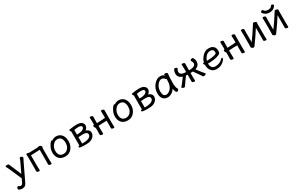

<svg xmlns="http://www.w3.org/2000/svg" viewBox="269 -2469 6895 4470"><g transform="rotate(-30 3716.5 -233.5)"><path d="M116 170H106Q87 170 61.5 166Q36 162 12 141Q5 134 5 121Q5 108 16.5 88.5Q28 69 41 69Q54 69 66.5 82Q79 95 103 95Q127 95 141 84Q155 73 169 43L211 -46L67 -375Q45 -422 34 -441Q23 -460 23 -464Q23 -486 67 -486Q108 -486 116 -466Q127 -435 254 -139L372 -386Q391 -424 407 -478Q412 -491 431 -491Q447 -491 466 -478.5Q485 -466 485 -452Q485 -440 479 -428.5Q473 -417 462 -396.5Q451 -376 442 -358L231 85Q211 128 184 149Q157 170 116 170Z M645 16Q626 16 605.5 7.5Q585 -1 585 -18L587 -106V-386L583 -465Q583 -475 587 -481Q591 -487 606 -487Q618 -487 638 -481L657 -474L869 -481Q891 -482 908 -487Q925 -492 941 -492Q958 -492 976 -474Q994 -456 994 -443Q994 -431 989 -421.5Q984 -412 984 -402V-107L987 -1Q987 15 964 15Q945 15 924.5 6.5Q904 -2 904 -19L906 -107V-411L665 -401V-106L668 0Q668 16 645 16Z M1344 -49Q1391 -49 1428 -74.5Q1465 -100 1487.5 -144.5Q1510 -189 1510 -258Q1510 -326 1479 -373Q1448 -420 1378 -420Q1308 -420 1257 -353.5Q1206 -287 1206 -208Q1206 -128 1242 -88.5Q1278 -49 1344 -49ZM1350 24Q1241 24 1184 -38.5Q1127 -101 1127 -207Q1127 -289 1177 -377Q1198 -414 1219 -437Q1240 -460 1254 -460Q1267 -460 1272 -453Q1324 -492 1386 -492Q1448 -492 1493 -462Q1589 -399 1589 -245Q1589 -141 1523.5 -58.5Q1458 24 1350 24Z M1858 -42Q2004 -42 2055 -98Q2074 -118 2074 -150Q2074 -221 1958 -221Q1915 -221 1834 -215V-43ZM1834 -283Q1958 -283 2005 -319Q2037 -342 2037 -370Q2037 -396 2013 -408Q1989 -420 1941 -420Q1893 -420 1834 -407ZM1859 21H1831Q1782 18 1752 12.5Q1722 7 1722 -12Q1722 -22 1730.5 -28.5Q1739 -35 1752 -35H1755V-413Q1748 -417 1739.5 -429.5Q1731 -442 1731 -454Q1731 -469 1746 -471Q1846 -490 1940 -490Q2034 -490 2075 -454Q2116 -418 2116 -375Q2116 -332 2090 -300.5Q2064 -269 2052 -265Q2079 -262 2116 -232.5Q2153 -203 2153 -155Q2153 -108 2129.5 -73.5Q2106 -39 2069 -16Q2032 7 1987.5 14Q1943 21 1859 21Z M2652 14Q2633 14 2612.5 5.5Q2592 -3 2592 -20L2594 -108V-218Q2481 -218 2370 -209Q2370 -109 2373 -2Q2373 14 2350 14Q2331 14 2310.5 5.5Q2290 -3 2290 -20L2292 -108V-203Q2282 -206 2272.5 -225Q2263 -244 2263 -261Q2263 -282 2282 -282H2292V-367L2289 -474Q2289 -490 2313 -490Q2331 -490 2351.5 -481.5Q2372 -473 2372 -456L2370 -367V-282L2530 -290Q2544 -291 2559 -293Q2574 -295 2584 -295Q2594 -295 2594 -296V-367L2591 -474Q2591 -490 2615 -490Q2633 -490 2653.5 -481.5Q2674 -473 2674 -456L2672 -367V-108L2675 -2Q2675 14 2652 14Z M3025 -49Q3072 -49 3109 -74.5Q3146 -100 3168.5 -144.5Q3191 -189 3191 -258Q3191 -326 3160 -373Q3129 -420 3059 -420Q2989 -420 2938 -353.5Q2887 -287 2887 -208Q2887 -128 2923 -88.5Q2959 -49 3025 -49ZM3031 24Q2922 24 2865 -38.5Q2808 -101 2808 -207Q2808 -289 2858 -377Q2879 -414 2900 -437Q2921 -460 2935 -460Q2948 -460 2953 -453Q3005 -492 3067 -492Q3129 -492 3174 -462Q3270 -399 3270 -245Q3270 -141 3204.5 -58.5Q3139 24 3031 24Z M3539 -42Q3685 -42 3736 -98Q3755 -118 3755 -150Q3755 -221 3639 -221Q3596 -221 3515 -215V-43ZM3515 -283Q3639 -283 3686 -319Q3718 -342 3718 -370Q3718 -396 3694 -408Q3670 -420 3622 -420Q3574 -420 3515 -407ZM3540 21H3512Q3463 18 3433 12.5Q3403 7 3403 -12Q3403 -22 3411.5 -28.5Q3420 -35 3433 -35H3436V-413Q3429 -417 3420.5 -429.5Q3412 -442 3412 -454Q3412 -469 3427 -471Q3527 -490 3621 -490Q3715 -490 3756 -454Q3797 -418 3797 -375Q3797 -332 3771 -300.5Q3745 -269 3733 -265Q3760 -262 3797 -232.5Q3834 -203 3834 -155Q3834 -108 3810.5 -73.5Q3787 -39 3750 -16Q3713 7 3668.5 14Q3624 21 3540 21Z M4104 -48Q4146 -48 4187 -79Q4289 -153 4289 -330L4290 -365H4281Q4272 -365 4267 -372Q4238 -422 4182 -422Q4125 -422 4069.5 -352Q4014 -282 4014 -180Q4014 -48 4104 -48ZM4101 24Q4025 24 3979.5 -27.5Q3934 -79 3934 -175Q3934 -302 4012.5 -397Q4091 -492 4187 -492Q4269 -492 4291 -446V-475Q4291 -491 4316 -491Q4336 -491 4357.5 -483Q4379 -475 4379 -459V-457Q4366 -368 4366 -195Q4366 -92 4400 -38Q4403 -32 4403 -25Q4403 -16 4388 1.5Q4373 19 4354 19Q4334 19 4322 -5Q4301 -43 4295 -98Q4267 -44 4213 -10Q4159 24 4101 24Z M5077 16Q5057 16 5050 4.5Q5043 -7 5025 -33.5Q5007 -60 4984 -93Q4961 -126 4938.5 -157.5Q4916 -189 4904 -206L4841 -203V-106L4844 0Q4844 16 4821 16Q4802 16 4781.5 7.5Q4761 -1 4761 -18L4763 -106V-203L4720 -207Q4686 -164 4644 -102Q4602 -40 4587 -19L4573 3Q4565 16 4546 16Q4528 16 4507.5 5.5Q4487 -5 4487 -18Q4487 -24 4495.5 -31.5Q4504 -39 4526.5 -67.5Q4549 -96 4574 -129Q4599 -162 4619 -190Q4639 -218 4642 -221Q4525 -256 4525 -368Q4525 -421 4556 -473Q4562 -483 4580 -483Q4596 -483 4615 -474.5Q4634 -466 4634 -452Q4634 -440 4619 -418.5Q4604 -397 4604 -370Q4604 -343 4617 -322Q4646 -276 4763 -274V-366L4760 -473Q4760 -489 4784 -489Q4802 -489 4822.5 -480.5Q4843 -472 4843 -455L4841 -366V-274Q5019 -274 5019 -364Q5019 -400 4995 -431Q4989 -440 4989 -452Q4989 -466 5008 -474.5Q5027 -483 5043 -483Q5061 -483 5067 -473Q5098 -421 5098 -374Q5098 -253 4981 -220Q5099 -63 5133 -28Q5139 -26 5139 -18Q5139 -5 5117 5.5Q5095 16 5077 16Z M5324 -258Q5435 -258 5529 -284Q5563 -294 5572.5 -305.5Q5582 -317 5582 -341Q5582 -422 5487 -422Q5421 -422 5372.5 -366Q5324 -310 5312 -258ZM5413 24Q5360 24 5317 -2.5Q5274 -29 5249.5 -78.5Q5225 -128 5225 -195V-206Q5203 -223 5203 -240Q5203 -260 5228 -260L5233 -261Q5247 -337 5319.5 -414.5Q5392 -492 5488 -492Q5552 -492 5589 -469Q5660 -428 5660 -340Q5660 -305 5654 -283.5Q5648 -262 5627 -249Q5606 -236 5560 -221Q5459 -190 5302 -190V-186Q5302 -123 5334 -85Q5366 -47 5420 -47Q5543 -47 5620 -129Q5634 -146 5647 -146Q5663 -146 5663 -130Q5663 -117 5648 -93Q5633 -69 5602 -42Q5527 24 5413 24Z M6161 14Q6142 14 6121.5 5.5Q6101 -3 6101 -20L6103 -108V-218Q5990 -218 5879 -209Q5879 -109 5882 -2Q5882 14 5859 14Q5840 14 5819.5 5.5Q5799 -3 5799 -20L5801 -108V-203Q5791 -206 5781.5 -225Q5772 -244 5772 -261Q5772 -282 5791 -282H5801V-367L5798 -474Q5798 -490 5822 -490Q5840 -490 5860.5 -481.5Q5881 -473 5881 -456L5879 -367V-282L6039 -290Q6053 -291 6068 -293Q6083 -295 6093 -295Q6103 -295 6103 -296V-367L6100 -474Q6100 -490 6124 -490Q6142 -490 6162.5 -481.5Q6183 -473 6183 -456L6181 -367V-108L6184 -2Q6184 14 6161 14Z M6411 19Q6393 19 6371.5 3.5Q6350 -12 6350 -29V-31Q6353 -58 6353 -86V-364L6350 -471Q6350 -487 6374 -487Q6392 -487 6412.5 -478.5Q6433 -470 6433 -453L6431 -364V-112Q6524 -234 6666 -459Q6671 -467 6676.5 -478Q6682 -489 6698 -489Q6710 -489 6726 -484Q6767 -471 6767 -452L6763 -415V-106L6766 0Q6766 16 6743 16Q6724 16 6703.5 7.5Q6683 -1 6683 -18L6685 -106V-356Q6562 -163 6457 -21Q6447 -9 6438.5 5Q6430 19 6411 19Z M6994 19Q6976 19 6954.5 3.5Q6933 -12 6933 -29V-31Q6936 -58 6936 -86V-364L6933 -471Q6933 -487 6957 -487Q6975 -487 6995.5 -478.5Q7016 -470 7016 -453L7014 -364V-112Q7107 -234 7249 -459Q7254 -467 7259.5 -478Q7265 -489 7281 -489Q7293 -489 7309 -484Q7350 -471 7350 -452L7346 -415V-106L7349 0Q7349 16 7326 16Q7307 16 7286.5 7.5Q7266 -1 7266 -18L7268 -106V-356Q7145 -163 7040 -21Q7030 -9 7021.5 5Q7013 19 6994 19ZM7143 -502Q7065 -502 7013 -545Q6969 -581 6969 -604Q6969 -615 6983.5 -626Q6998 -637 7013 -637Q7028 -637 7036 -624Q7065 -573 7141 -573Q7178 -573 7203.5 -584Q7229 -595 7246 -624Q7254 -637 7270 -637Q7284 -637 7298 -626Q7312 -615 7312 -604Q7312 -580 7266 -541Q7220 -502 7143 -502Z"/></g></svg>

Font: LXGW WenKai Lite Medium
Style: Regular
Weight: 500
Designer: LXGW / Fontworks Inc.
Foundry: LXGW / Fontworks Inc.
Version: Version 1.511; March 25, 2025